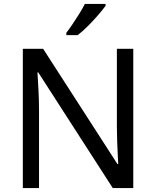

<svg xmlns="http://www.w3.org/2000/svg" viewBox="-20 -964 800 984"><path d="M663 0H558L176 -593H172Q174 -558 177 -506Q180 -454 180 -399V0H97V-714H201L582 -123H586Q585 -139 583.5 -171Q582 -203 580.5 -240.5Q579 -278 579 -311V-714H663ZM521 -944V-934Q508 -916 483.5 -887.5Q459 -859 430.5 -830.5Q402 -802 378 -784H320V-796Q334 -814 352 -840.5Q370 -867 387 -894.5Q404 -922 415 -944Z"/></svg>

Font: Apis
Style: Regular
Weight: 400
Designer: Monotype Design Team
Foundry: Monotype Imaging Inc.
Version: Version 2.000; build 0001